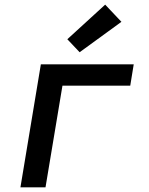

<svg xmlns="http://www.w3.org/2000/svg" viewBox="-20 -807 640 827"><path d="M68 0 156 -530H556L541 -438H249L176 0ZM323 -582 270 -638 433 -787 503 -713Z"/></svg>

Font: Iosevka Curly SmBdExObl
Style: Regular
Weight: 600
Width: 7
Italic angle: -9°
Monospace: yes
Designer: Belleve Invis
Foundry: Belleve Invis
Version: Version 11.1.0; ttfautohint (v1.8.3)